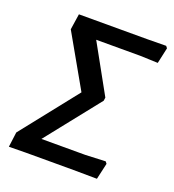

<svg xmlns="http://www.w3.org/2000/svg" viewBox="-120 -737 753 832"><g transform="rotate(20 256.0 -321.0)"><path d="M14 1 23 -68 229 -328 92 -569 103 -642H417L505 -643L512 -634L496 -561L416 -564H211L334 -342L332 -327L135 -79H338L430 -83L437 -74L420 1L312 0H93Z"/></g></svg>

Font: Alegreya Sans Medium
Style: Italic
Weight: 500
Italic angle: -7°
Designer: Juan Pablo del Peral
Foundry: Huerta Tipografica
Version: Version 2.007